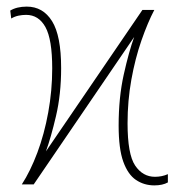

<svg xmlns="http://www.w3.org/2000/svg" viewBox="-20 -558 540 581"><path d="M447 3Q416 3 391.5 -13.5Q367 -30 353 -69Q339 -108 339 -178Q339 -263 354.5 -332.5Q370 -402 386 -446L82 0H46Q72 -40 93 -96Q114 -152 126 -218Q138 -284 138 -351Q138 -439 117.5 -476Q97 -513 59 -513Q47 -513 35.5 -510.5Q24 -508 14 -502L11 -526Q31 -538 61 -538Q110 -538 137.5 -494Q165 -450 165 -352Q165 -273 149.5 -207Q134 -141 119 -100L411 -528H447Q427 -490 408 -435.5Q389 -381 377.5 -317Q366 -253 366 -185Q366 -91 389 -57Q412 -23 449 -23Q470 -23 488 -31V-6Q472 3 447 3Z"/></svg>

Font: Noto Sans Mono ExtraCondensed Thin
Style: Regular
Weight: 100
Width: 2
Designer: Monotype Design Team
Foundry: Monotype Imaging Inc.
Version: Version 2.014; ttfautohint (v1.8.4.7-5d5b)